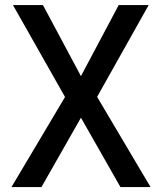

<svg xmlns="http://www.w3.org/2000/svg" viewBox="-20 -758 656 778"><path d="M468 0 308 -281 148 0H26.5L243.5 -365L32.5 -737.5H154L308 -449.5L461 -737.5H582.5L373.5 -365.5L590 0Z"/></svg>

Font: Epilogue Medium
Style: Regular
Weight: 500
Designer: Tyler Finck
Foundry: Etcetera Type Co
Version: Version 2.111; ttfautohint (v1.8.3)